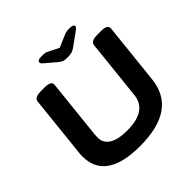

<svg xmlns="http://www.w3.org/2000/svg" viewBox="-215 -1051 1250 1250"><g transform="rotate(-45 410.0 -426.0)"><path d="M383 8Q69 8 69 -210Q69 -218 69.5 -226.5Q70 -235 71 -244L116 -669Q119 -702 179 -702H214Q274 -702 271 -668L227 -254Q226 -248 226 -226Q226 -177 268.5 -150Q311 -123 396 -123Q577 -123 591 -254L635 -669Q638 -702 698 -702H733Q793 -702 790 -668L745 -244Q718 8 383 8ZM599 -860Q623 -860 630 -854.5Q637 -849 637 -844Q637 -839 633 -833.5Q629 -828 618 -820L531 -757Q513 -744 498.5 -739Q484 -734 458 -734Q429 -734 416.5 -740Q404 -746 390 -758L317 -820Q306 -830 304.5 -834.5Q303 -839 303 -843Q303 -848 311.5 -854Q320 -860 345 -860Q362 -860 372 -858.5Q382 -857 391 -852L465 -815L542 -848Q559 -856 570.5 -858Q582 -860 599 -860Z"/></g></svg>

Font: Asap Expanded Expanded Regular
Style: Bold Italic
Weight: 700
Width: 7
Italic angle: -6°
Designer: Pablo Cosgaya
Foundry: Omnibus-Type
Version: Version 3.001; ttfautohint (v1.8.4.7-5d5b)